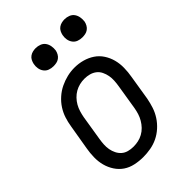

<svg xmlns="http://www.w3.org/2000/svg" viewBox="-221 -838 941 941"><g transform="rotate(-45 250.0 -367.5)"><path d="M202 8Q174 8 146 2Q118 -4 96 -19Q74 -34 59 -57Q44 -80 37 -106.5Q30 -133 30.5 -162Q31 -191 36 -219L58 -349Q62 -375 70 -399.5Q78 -424 92.5 -446.5Q107 -469 128 -487.5Q149 -506 173 -517.5Q197 -529 222 -535Q247 -541 273 -541Q302 -541 329 -533.5Q356 -526 378.5 -511Q401 -496 416 -473Q431 -450 438 -423.5Q445 -397 444.5 -368Q444 -339 439 -311L418 -181Q413 -155 405 -130.5Q397 -106 382.5 -83.5Q368 -61 347.5 -42.5Q327 -24 303 -12.5Q279 -1 253 3.5Q227 8 202 8ZM204 -62Q221 -62 237.5 -65.5Q254 -69 269.5 -77.5Q285 -86 297.5 -99Q310 -112 319 -127.5Q328 -143 333 -159Q338 -175 341 -192L362 -322Q365 -340 366 -357.5Q367 -375 364 -391.5Q361 -408 353.5 -423.5Q346 -439 333 -449Q320 -459 303.5 -463.5Q287 -468 269 -468Q252 -468 235.5 -464Q219 -460 204 -451.5Q189 -443 176.5 -430Q164 -417 155.5 -402Q147 -387 142 -370.5Q137 -354 134 -338L113 -208Q110 -190 109 -172.5Q108 -155 111 -138.5Q114 -122 121.5 -107Q129 -92 141 -81.5Q153 -71 169.5 -66.5Q186 -62 204 -62ZM406 -618Q391 -618 377.5 -623Q364 -628 355.5 -639.5Q347 -651 344.5 -665.5Q342 -680 345 -695Q347 -705 352 -715Q357 -725 366 -731.5Q375 -738 385.5 -740.5Q396 -743 406 -743Q421 -743 435 -737.5Q449 -732 457 -720.5Q465 -709 467.5 -694.5Q470 -680 468 -665Q466 -655 460.5 -645Q455 -635 446 -628.5Q437 -622 426.5 -620Q416 -618 406 -618ZM206 -618Q191 -618 177.5 -623Q164 -628 155.5 -639.5Q147 -651 144.5 -665.5Q142 -680 145 -695Q147 -705 152 -715Q157 -725 166 -731.5Q175 -738 185.5 -740.5Q196 -743 206 -743Q221 -743 235 -737.5Q249 -732 257 -720.5Q265 -709 267.5 -694.5Q270 -680 268 -665Q266 -655 260.5 -645Q255 -635 246 -628.5Q237 -622 226.5 -620Q216 -618 206 -618Z"/></g></svg>

Font: Iosevka Curly Oblique
Style: Regular
Weight: 400
Italic angle: -9°
Monospace: yes
Designer: Belleve Invis
Foundry: Belleve Invis
Version: Version 11.1.0; ttfautohint (v1.8.3)